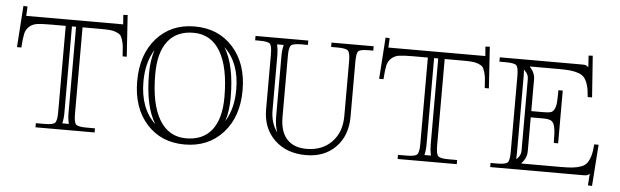

<svg xmlns="http://www.w3.org/2000/svg" viewBox="-40 -624 2560 793"><g transform="rotate(5 1239.5 -227.0)"><path d="M43.9 -455.1H445.8L442.9 -494.1L460.9 -495.1L472.2 -323.2H455.1Q453.6 -350.1 452.1 -364Q450.7 -377.9 446 -392.1Q441.4 -406.2 435.8 -411.6Q430.2 -417 417.7 -421.6Q405.3 -426.3 390.4 -427.2Q375.5 -428.2 350.1 -428.2H279.8V-69.8Q279.8 -34.7 288.3 -25.9Q296.9 -17.1 332 -17.1H367.2V0H122.1V-17.1H157.2Q192.4 -17.1 201.2 -25.9Q210 -34.7 210 -69.8V-428.2H148.9Q110.8 -428.2 91.8 -425.5Q72.8 -422.9 59.3 -410.9Q45.9 -398.9 41.7 -379.9Q37.6 -360.8 35.2 -323.2H17.1L28.8 -495.1L45.9 -494.1ZM252.9 -428.2H235.8V-69.8Q235.8 -46.4 231 -25.9H257.8Q252.9 -47.9 252.9 -69.8Z M888.7 -191.9Q888.7 -315.4 850.1 -380.6Q811.5 -445.8 738.8 -445.8Q668.9 -445.8 632.3 -398.7Q595.7 -351.6 595.7 -262.2Q595.7 -138.7 634.3 -73.7Q672.9 -8.8 745.6 -8.8Q815.4 -8.8 852.1 -55.7Q888.7 -102.5 888.7 -191.9ZM960.9 -227.1Q960.9 -117.2 900.4 -50Q839.8 17.1 741.7 17.1Q643.6 17.1 583.7 -49.8Q523.9 -116.7 523.9 -227.1Q523.9 -337.4 583.7 -404.8Q643.6 -472.2 741.7 -472.2Q839.8 -472.2 900.4 -404.8Q960.9 -337.4 960.9 -227.1ZM900.9 -94.2Q934.6 -147.9 934.6 -227.1Q934.6 -338.4 870.6 -397.9Q914.6 -326.7 914.6 -191.9Q914.6 -137.7 900.9 -94.2ZM584 -360.8Q549.8 -306.2 549.8 -227.1Q549.8 -115.7 613.8 -56.2Q569.8 -127.4 569.8 -262.2Q569.8 -315.9 584 -360.8Z M994.6 -455.1H1213.4V-437H1187.5Q1152.3 -437 1143.6 -428.5Q1134.8 -419.9 1134.8 -384.8V-130.9Q1134.8 -71.3 1163.1 -40Q1191.4 -8.8 1244.6 -8.8Q1309.6 -8.8 1349.1 -49.6Q1388.7 -90.3 1388.7 -157.2V-384.8Q1388.7 -419.9 1379.6 -428.5Q1370.6 -437 1335.4 -437H1309.6V-455.1H1484.4V-437H1465.3Q1430.7 -437 1422.6 -428.7Q1414.6 -420.4 1414.6 -384.8V-157.2Q1414.6 -78.6 1367.9 -30.8Q1321.3 17.1 1244.6 17.1Q1163.6 17.1 1114 -30.8Q1064.5 -78.6 1064.5 -157.2V-384.8Q1064.5 -419.9 1056.2 -428.5Q1047.9 -437 1012.7 -437H994.6ZM1113.8 -428.2H1086.4Q1091.3 -406.2 1091.3 -384.8V-157.2Q1091.3 -102.1 1118.7 -65.9Q1108.4 -94.2 1108.4 -130.9V-384.8Q1108.4 -405.8 1113.8 -428.2Z M1545.4 -455.1H1947.3L1944.3 -494.1L1962.4 -495.1L1973.6 -323.2H1956.5Q1955.1 -350.1 1953.6 -364Q1952.1 -377.9 1947.5 -392.1Q1942.9 -406.2 1937.3 -411.6Q1931.6 -417 1919.2 -421.6Q1906.7 -426.3 1891.8 -427.2Q1877 -428.2 1851.6 -428.2H1781.2V-69.8Q1781.2 -34.7 1789.8 -25.9Q1798.3 -17.1 1833.5 -17.1H1868.7V0H1623.5V-17.1H1658.7Q1693.8 -17.1 1702.6 -25.9Q1711.4 -34.7 1711.4 -69.8V-428.2H1650.4Q1612.3 -428.2 1593.3 -425.5Q1574.2 -422.9 1560.8 -410.9Q1547.4 -398.9 1543.2 -379.9Q1539.1 -360.8 1536.6 -323.2H1518.6L1530.3 -495.1L1547.4 -494.1ZM1754.4 -428.2H1737.3V-69.8Q1737.3 -46.4 1732.4 -25.9H1759.3Q1754.4 -47.9 1754.4 -69.8Z M2007.3 -455.1H2349.1Q2360.4 -455.1 2364.7 -453.4Q2369.1 -451.7 2375 -445.8L2372.1 -494.1L2389.2 -495.1L2401.4 -323.2H2383.3Q2381.3 -352.1 2376 -370.6Q2370.6 -389.2 2362.1 -400.9Q2353.5 -412.6 2337.2 -418.5Q2320.8 -424.3 2302 -426.3Q2283.2 -428.2 2252.4 -428.2H2134.3V-426.8Q2156.2 -404.8 2156.2 -376V-245.1H2208Q2226.6 -245.1 2235.8 -247.6Q2245.1 -250 2251.2 -261Q2257.3 -272 2258.8 -289.3Q2260.3 -306.6 2260.3 -340.8H2278.3V-122.1H2260.3Q2260.3 -167 2256.3 -186.3Q2252.4 -205.6 2242.4 -212.4Q2232.4 -219.2 2208 -219.2H2156.2V-79.1Q2156.2 -49.8 2134.3 -27.8V-25.9H2296.4Q2327.1 -25.9 2345.9 -27.8Q2364.7 -29.8 2381.1 -35.6Q2397.5 -41.5 2406 -53.2Q2414.6 -64.9 2419.9 -83.5Q2425.3 -102.1 2427.2 -130.9H2445.3L2433.1 41L2416 40L2419.4 -8.8Q2414.1 -3.4 2409.4 -1.7Q2404.8 0 2393.1 0H2007.3V-17.1H2034.2Q2069.3 -17.1 2077.9 -25.9Q2086.4 -34.7 2086.4 -69.8V-384.8Q2086.4 -419.9 2077.9 -428.5Q2069.3 -437 2034.2 -437H2007.3ZM2130.4 -79.1V-376Q2130.4 -394 2116.2 -408.2L2111.3 -413.1Q2112.3 -401.9 2112.3 -384.8V-69.8Q2112.3 -51.8 2111.3 -42L2116.2 -45.9Q2130.4 -60.1 2130.4 -79.1Z"/></g></svg>

Font: FoglihtenNo01
Style: Regular
Weight: 500
Version: Version 0.61